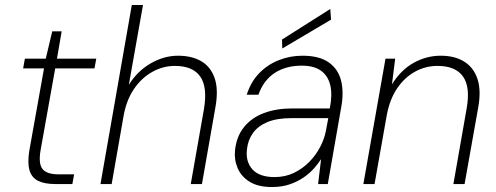

<svg xmlns="http://www.w3.org/2000/svg" viewBox="-20 -740 1994 772"><path d="M202 0Q159 0 133 -13Q107 -26 98.5 -56Q90 -86 98 -135L157 -465H73L80 -504H164L190 -614H228L209 -504H367L360 -465H202L143 -135Q134 -82 151 -60.5Q168 -39 216 -39H278L271 0Z M384 0 510 -720H555L498 -399Q533 -455 586.5 -485.5Q640 -516 696 -516Q751 -516 789 -494Q827 -472 843 -426Q859 -380 846 -308L792 0H747L800 -301Q815 -390 785 -432.5Q755 -475 683 -475Q635 -475 591.5 -450.5Q548 -426 517.5 -380.5Q487 -335 476 -269L429 0Z M1073 12Q1018 12 984 -9Q950 -30 935.5 -64Q921 -98 925 -136Q931 -192 961.5 -229.5Q992 -267 1041.5 -285.5Q1091 -304 1155 -304H1306Q1317 -359 1308 -397Q1299 -435 1271 -455.5Q1243 -476 1193 -476Q1130 -476 1085 -447Q1040 -418 1019 -359H972Q989 -412 1023 -446.5Q1057 -481 1102 -498.5Q1147 -516 1196 -516Q1264 -516 1302 -489Q1340 -462 1351.5 -415.5Q1363 -369 1352 -309L1298 0H1259L1271 -100Q1260 -83 1243 -63.5Q1226 -44 1201.5 -27Q1177 -10 1145.5 1Q1114 12 1073 12ZM1084 -28Q1127 -28 1162 -45Q1197 -62 1223.5 -89Q1250 -116 1267 -148.5Q1284 -181 1290 -212L1300 -265H1152Q1093 -265 1055 -249Q1017 -233 997 -205Q977 -177 973 -140Q967 -90 995 -59Q1023 -28 1084 -28ZM1115 -545 1114 -581 1308 -704 1311 -661Z M1441 0 1530 -504H1569L1556 -401Q1592 -459 1643.5 -487.5Q1695 -516 1752 -516Q1809 -516 1847 -492Q1885 -468 1900 -422Q1915 -376 1903 -309L1848 0H1803L1856 -302Q1872 -389 1842 -432Q1812 -475 1739 -475Q1691 -475 1649 -452Q1607 -429 1577 -385Q1547 -341 1535 -276L1486 0Z"/></svg>

Font: DM Sans ExtraLight
Style: Italic
Weight: 250
Italic angle: -10°
Designer: Colophon Foundry, Jonny Pinhorn
Foundry: Colophon Foundry
Version: Version 4.004;gftools[0.9.30]